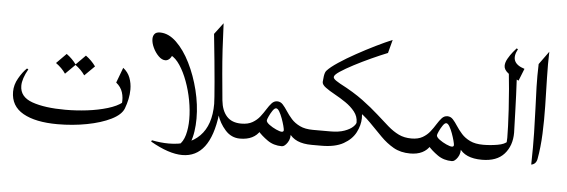

<svg xmlns="http://www.w3.org/2000/svg" viewBox="-45 -669 2667 903"><g transform="rotate(5 1289.0 -217.5)"><path d="M82 -237.8Q55.7 -191.4 55.7 -158.2Q55.7 -105.5 115 -84.5Q174.3 -63.5 272 -63.5Q322.3 -63.5 374.5 -69.8Q426.8 -76.2 470.5 -89.4Q514.2 -102.5 538.6 -122.1L534.2 -113.8Q537.6 -143.6 529.5 -168.7Q521.5 -193.8 499 -211.9L525.9 -283.7Q548.8 -266.1 558.6 -240.2Q568.4 -214.4 568.4 -185.1Q568.4 -162.6 563.5 -139.4Q558.6 -116.2 550.3 -94.2Q538.6 -64 492.2 -41Q445.8 -18.1 379.2 -5.4Q312.5 7.3 240.7 7.3Q136.7 7.3 78.1 -25.9Q19.5 -59.1 19.5 -127Q19.5 -159.7 37.4 -190.9Q55.2 -222.2 75.2 -241.2ZM255.4 -325.7Q283.2 -305.7 302.2 -278.8L255.4 -232.4Q237.8 -258.3 209 -278.8ZM346.2 -325.7Q374 -305.7 393.1 -278.8L346.2 -232.4Q328.6 -258.3 299.8 -278.8Z M978 -533.7Q980.5 -466.8 983.9 -409.9Q987.3 -353 992.4 -296.1Q997.6 -239.3 1003.9 -171.9Q1008.8 -124 1032.7 -97.4Q1056.6 -70.8 1101.6 -70.8Q1126 -70.8 1126 -35.6Q1126 0 1101.6 0Q1060.5 0 1032 -32Q1003.4 -64 991.2 -104L993.7 -105Q968.3 100.6 837.9 100.6Q774.4 100.6 687 50.3L689.9 43.9Q731.9 52.2 770.5 52.2Q863.8 52.2 915.3 0.2Q966.8 -51.8 966.8 -152.3Q966.8 -168.9 959.5 -255.1Q952.1 -341.3 937.5 -480ZM684.1 -464.4Q724.6 -464.4 761.7 -428.7Q798.8 -393.1 827.6 -335.2Q856.4 -277.3 873.3 -209.2Q890.1 -141.1 890.1 -75.7Q890.1 -44.4 885.7 -15.1Q881.3 14.2 872.1 38.1Q866.2 53.2 854.7 53.7Q843.3 54.2 817.4 54.7Q837.9 38.1 847.2 4.9Q856.4 -28.3 856.4 -69.3Q856.4 -112.3 847.7 -158.9Q838.9 -205.6 823.2 -247.8Q807.6 -290 787.1 -320.8Q766.6 -351.6 743.2 -362.8L753.4 -369.1Q747.1 -351.6 738.3 -344Q729.5 -336.4 719.7 -336.4Q703.6 -336.4 687.7 -352.1Q671.9 -367.7 661.4 -389.9Q650.9 -412.1 650.9 -431.2Q650.9 -445.3 658.4 -454.8Q666 -464.4 684.1 -464.4Z M1261.7 -189.9Q1276.9 -189.9 1287.8 -178Q1298.8 -166 1310.3 -148.2Q1321.8 -130.4 1337.6 -112.5Q1353.5 -94.7 1378.2 -82.8Q1402.8 -70.8 1440.4 -70.8Q1463.4 -70.8 1463.4 -35.6Q1463.4 0 1440.4 0Q1359.9 0 1331.1 -47.9L1336.9 -51.3Q1341.3 -22.5 1327.6 -2Q1314 18.6 1300.8 18.6Q1261.7 18.6 1232.7 -2Q1203.6 -22.5 1185.5 -43.9L1195.8 -46.4Q1168 0 1101.6 0Q1082.5 0 1082.5 -35.6Q1082.5 -70.8 1101.6 -70.8Q1133.3 -70.8 1154.1 -82.8Q1174.8 -94.7 1188.7 -112.5Q1202.6 -130.4 1213.6 -148.2Q1224.6 -166 1235.6 -178Q1246.6 -189.9 1261.7 -189.9ZM1220.2 -96.2Q1220.2 -87.4 1235.1 -76.4Q1250 -65.4 1267.8 -57.4Q1285.6 -49.3 1294.4 -49.3Q1303.7 -49.3 1303.7 -57.6Q1303.7 -62.5 1299.6 -78.4Q1295.4 -94.2 1288.8 -112.3Q1282.2 -130.4 1274.4 -143.6Q1266.6 -156.7 1258.8 -156.7Q1251.5 -156.7 1242.4 -143.3Q1233.4 -129.9 1226.8 -115.2Q1220.2 -100.6 1220.2 -96.2Z M1776.9 -524.9 1760.3 -461.9Q1726.1 -448.2 1684.3 -429.2Q1642.6 -410.2 1604.2 -390.1Q1565.9 -370.1 1541 -353.5Q1516.1 -336.9 1516.1 -327.1Q1516.1 -318.8 1531 -309.3Q1545.9 -299.8 1568.1 -286.6Q1590.3 -273.4 1612.5 -254.6Q1634.8 -235.8 1649.7 -209.2Q1664.6 -182.6 1664.6 -146Q1664.1 -111.8 1646.7 -78.1Q1629.4 -44.4 1590.3 -22.2Q1551.3 0 1485.8 0H1440.4Q1421.4 0 1421.4 -35.6Q1421.4 -70.8 1440.4 -70.8H1522.5Q1562 -70.8 1588.4 -80.3Q1614.7 -89.8 1627.9 -102.5Q1641.1 -115.2 1641.6 -123.5Q1641.6 -151.9 1624 -174.1Q1606.4 -196.3 1580.3 -214.1Q1554.2 -231.9 1527.8 -246.3Q1501.5 -260.7 1483.9 -273.7Q1466.3 -286.6 1466.3 -299.3Q1466.3 -306.2 1469 -325.9Q1471.7 -345.7 1479 -353.5Q1494.6 -371.1 1530.3 -394.8Q1565.9 -418.5 1610.6 -443.1Q1655.3 -467.8 1699.5 -489.5Q1743.7 -511.2 1776.9 -524.9ZM1549.8 -297.9Q1614.7 -264.2 1659.2 -231.2Q1703.6 -198.2 1735.4 -169.4Q1767.1 -140.6 1792.7 -118.4Q1818.4 -96.2 1844.5 -83.5Q1870.6 -70.8 1905.3 -70.8Q1914.1 -70.8 1920.7 -62.3Q1927.2 -53.7 1927.2 -35.2Q1927.2 -15.6 1920.2 -7.8Q1913.1 0 1905.3 0Q1859.9 0 1826.4 -19Q1793 -38.1 1764.2 -67.4Q1735.4 -96.7 1703.9 -128.9Q1672.4 -161.1 1630.9 -187.5Z M2064.9 -189.9Q2080.1 -189.9 2091.1 -178Q2102.1 -166 2113.5 -148.2Q2125 -130.4 2140.9 -112.5Q2156.7 -94.7 2181.4 -82.8Q2206.1 -70.8 2243.7 -70.8Q2266.6 -70.8 2266.6 -35.6Q2266.6 0 2243.7 0Q2163.1 0 2134.3 -47.9L2140.1 -51.3Q2144.5 -22.5 2130.9 -2Q2117.2 18.6 2104 18.6Q2064.9 18.6 2035.9 -2Q2006.8 -22.5 1988.8 -43.9L1999 -46.4Q1971.2 0 1904.8 0Q1885.7 0 1885.7 -35.6Q1885.7 -70.8 1904.8 -70.8Q1936.5 -70.8 1957.3 -82.8Q1978 -94.7 1991.9 -112.5Q2005.9 -130.4 2016.8 -148.2Q2027.8 -166 2038.8 -178Q2049.8 -189.9 2064.9 -189.9ZM2023.4 -96.2Q2023.4 -87.4 2038.3 -76.4Q2053.2 -65.4 2071 -57.4Q2088.9 -49.3 2097.7 -49.3Q2106.9 -49.3 2106.9 -57.6Q2106.9 -62.5 2102.8 -78.4Q2098.6 -94.2 2092 -112.3Q2085.4 -130.4 2077.6 -143.6Q2069.8 -156.7 2062 -156.7Q2054.7 -156.7 2045.7 -143.3Q2036.6 -129.9 2030 -115.2Q2023.4 -100.6 2023.4 -96.2Z M2331.5 -450.2 2373 -418.5Q2378.9 -304.7 2380.6 -241Q2382.3 -177.2 2383.8 -139.6Q2383.8 -78.6 2348.9 -39.3Q2314 0 2243.7 0Q2223.6 0 2223.6 -35.6Q2223.6 -70.8 2243.7 -70.8Q2276.9 -70.8 2311.3 -76.7Q2345.7 -82.5 2358.4 -97.7L2351.1 -81.1Q2352.1 -85.4 2353 -93.5Q2354 -101.6 2354 -113.3Q2354 -157.7 2348.9 -246.8Q2343.8 -335.9 2331.5 -450.2ZM2361.3 -536.1 2367.7 -532.7Q2331.5 -466.3 2406.2 -443.4L2383.3 -385.7Q2356.4 -397.9 2334.2 -414.3Q2312 -430.7 2312 -449.7Q2312 -465.8 2322.5 -484.1Q2333 -502.4 2345 -517.1Q2356.9 -531.7 2361.3 -536.1Z M2470.7 -471.7 2515.6 -533.7Q2513.7 -476.1 2515.4 -410.9Q2517.1 -345.7 2518.6 -278.3Q2520 -210.9 2517.3 -146.5Q2514.6 -82 2504.4 -26.4Q2499.5 -1.5 2477.1 2.4Q2479 -83.5 2477.5 -147.5Q2476.1 -211.4 2473.9 -263.4Q2471.7 -315.4 2470.2 -364.7Q2468.8 -414.1 2470.7 -471.7Z"/></g></svg>

Font: Lateef Light
Style: Regular
Weight: 300
Designer: SIL International
Foundry: SIL International
Version: Version 4.200